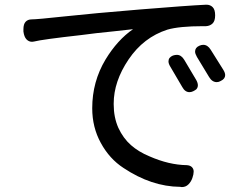

<svg xmlns="http://www.w3.org/2000/svg" viewBox="-20 -716 1040 804"><path d="M78.1 -593.8Q78.1 -615.2 87.4 -625Q96.7 -634.8 112.3 -634.8Q134.8 -634.8 252.4 -647.5Q370.1 -660.2 565.9 -676.3Q761.7 -692.4 842.8 -696.3Q843.8 -696.3 844.7 -696.3Q860.4 -696.3 870.6 -686Q880.9 -675.8 880.9 -651.9Q880.9 -627.9 870.1 -617.7Q859.4 -607.4 842.8 -606.4Q835.9 -606.4 830.1 -606.4Q731.4 -606.4 680.7 -591.8Q581.1 -559.6 518.6 -467.3Q456.1 -375 456.1 -282.2Q456.1 -280.3 456.1 -279.3Q456.1 -224.6 475.6 -180.7Q496.1 -136.7 528.3 -108.4Q560.5 -80.1 605.5 -61.5Q687.5 -25.4 762.7 -24.4Q776.4 -23.4 783.7 -16.1Q791 -8.8 791 2.4Q791 13.7 785.6 29.3Q780.3 44.9 769 56.2Q757.8 67.4 741.2 67.4Q737.3 67.4 734.4 66.4Q614.3 65.4 497.1 -12.7Q438.5 -50.8 402.3 -117.2Q366.2 -182.6 366.2 -262.7Q366.2 -374 421.9 -466.8Q471.7 -548.8 537.1 -593.8L458 -585Q377 -577.1 321.3 -569.3Q156.2 -550.8 122.1 -542Q118.2 -541 114.3 -541Q100.6 -541 90.8 -551.3Q81.1 -561.5 78.1 -584V-585Q78.1 -588.9 78.1 -593.8ZM720.7 -486.3Q739.3 -486.3 752 -464.8L801.8 -380.9Q815.4 -356.4 801.8 -341.8Q796.9 -337.9 789.1 -334Q781.2 -330.1 773.4 -330.1Q754.9 -330.1 743.2 -351.6L693.4 -436.5Q685.5 -449.2 685.5 -459Q685.5 -475.6 704.1 -483.4Q712.9 -486.3 720.7 -486.3ZM831.1 -528.3Q849.6 -528.3 862.3 -507.8L915 -423.8Q922.9 -411.1 922.9 -401.4Q922.9 -385.7 904.3 -377Q896.5 -372.1 887.7 -372.1Q868.2 -372.1 855.5 -393.6L804.7 -477.5Q796.9 -491.2 796.9 -500Q796.9 -516.6 814.5 -524.4Q823.2 -528.3 831.1 -528.3Z"/></svg>

Font: TaiwanPearl
Style: Regular
Weight: 400
Version: Version 2.102